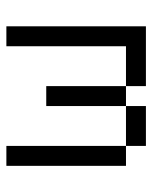

<svg xmlns="http://www.w3.org/2000/svg" viewBox="42 -520 478 602"><g transform="rotate(90 281.0 -219.0)"><path d="M437.5 -375H500V0H437.5ZM312.5 -437.5H437.5V-375H312.5ZM250 -375H312.5V-125H250ZM62.5 -437.5H250V-375H125V0H62.5Z"/></g></svg>

Font: Pixel Operator
Style: Regular
Weight: 400
Designer: Jayvee Enaguas (HarvettFox96)
Version: 2016.04.25